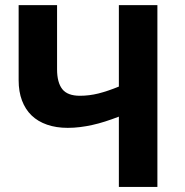

<svg xmlns="http://www.w3.org/2000/svg" viewBox="-20 -734 728 754"><path d="M598.1 0H446.8V-275.9Q418.5 -265.1 392.6 -256.8Q366.7 -248.5 342.3 -243.2Q317.9 -237.8 294.2 -234.9Q270.5 -231.9 246.1 -231.9Q200.7 -231.9 164.8 -244.4Q128.9 -256.8 104.2 -280.5Q79.6 -304.2 66.4 -339.1Q53.2 -374 53.2 -418.9V-713.9H204.1V-461.9Q204.1 -410.2 224.6 -384Q245.1 -357.9 293.9 -357.9Q330.1 -357.9 366.5 -366.9Q402.8 -376 446.8 -394V-713.9H598.1Z"/></svg>

Font: Droid Sans
Style: Bold
Weight: 700
Foundry: Ascender Corporation
Version: Version 1.00 build 112